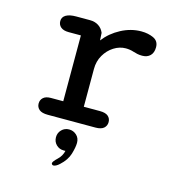

<svg xmlns="http://www.w3.org/2000/svg" viewBox="-106 -581 830 893"><g transform="rotate(15 309.5 -134.0)"><path d="M297.5 -79.5H375Q402.5 -79.5 415 -68.5Q427.5 -57.5 427.5 -40Q427.5 -22.5 414.8 -11.2Q402 0 375 0H145.5Q116.5 0 103.5 -11.2Q90.5 -22.5 90.5 -40Q90.5 -57.5 102.8 -68.5Q115 -79.5 139 -79.5H198.5V-396.5H139.5Q114.5 -396.5 101.5 -407.5Q88.5 -418.5 88.5 -436.5Q88.5 -455.5 105.5 -465.8Q122.5 -476 155 -476H221.5Q245 -476 262.5 -464.8Q280 -453.5 288.5 -433L290.5 -397Q321.5 -437.5 368.8 -462.5Q416 -487.5 466 -487.5Q499 -487.5 524.8 -475.5Q550.5 -463.5 550.5 -433.5Q550.5 -407 536.2 -393Q522 -379 498 -379Q484.5 -379 474.5 -381.2Q464.5 -383.5 454.5 -386.5Q445.5 -389.5 435.8 -391Q426 -392.5 416.5 -392.5Q386.5 -392.5 359.2 -375.2Q332 -358 314.8 -328.5Q297.5 -299 297.5 -261.5ZM259.5 40Q280 40 295.2 54Q310.5 68 310.5 91Q310.5 111.5 300.8 144.5Q291 177.5 260 205.5Q251.5 213.5 244.2 217.2Q237 221 231.5 221Q227 221 224.5 218Q222 215 222 212.5Q222 208 227.5 201Q233 194 242.5 185Q252.5 176 259 164.5Q265.5 153 268 141Q266.5 141 264 141Q261.5 141 259.5 141Q238 141 223.5 126.5Q209 112 209 90.5Q209 69.5 223.5 54.8Q238 40 259.5 40Z"/></g></svg>

Font: Sono ExtraLight Monospace Medium
Style: Regular
Weight: 500
Version: Version 2.112